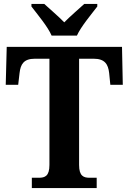

<svg xmlns="http://www.w3.org/2000/svg" viewBox="-20 -951 650 971"><path d="M241 -771H369C389 -816 443 -880 472 -918V-931H406C380 -907 333 -867 305 -838C277 -867 230 -907 204 -931H139V-918C168 -880 222 -816 241 -771ZM141 0H469V-52H434C403 -52 380 -60 380 -117V-654H454C510 -654 527 -626 532 -582L538 -522H601L597 -714H14L9 -522H72L79 -582C84 -626 100 -654 156 -654H230V-117C230 -60 207 -52 176 -52H141Z"/></svg>

Font: Noto Serif Bengali SemiCondensed
Style: Bold
Weight: 700
Width: 4
Designer: Juan Bruce, Universal Thirst, Indian Type Foundry and the Monotype Design Team.
Foundry: Monotype Imaging Inc.
Version: Version 2.003